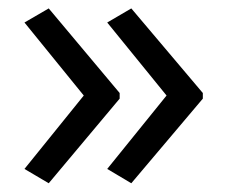

<svg xmlns="http://www.w3.org/2000/svg" viewBox="-20 -491 536 452"><path d="M457.5 -258.8 289.1 -59.6 232.4 -93.3 372.1 -266.1 232.4 -438 289.1 -471.2 457.5 -272ZM261.7 -258.8 94.7 -59.6 37.6 -93.3 177.2 -266.1 37.6 -438 94.7 -471.2 261.7 -272Z"/></svg>

Font: Open Sans
Style: Regular
Weight: 400
Designer: Monotype Design Team
Foundry: Monotype Imaging Inc.
Version: Version 3.000; ttfautohint (v1.8.4)